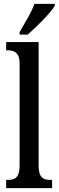

<svg xmlns="http://www.w3.org/2000/svg" viewBox="-20 -979 305 999"><path d="M82 -812V-799H124C173 -841 245 -914 265 -949V-959H159C144 -914 110 -861 82 -812ZM12 0H251V-43H242C205 -43 181 -55 181 -117V-760H12V-717H22C50 -717 82 -708 82 -650V-117C82 -55 58 -43 22 -43H12Z"/></svg>

Font: Noto Serif Tamil ExtraCondensed Medium
Style: Italic
Weight: 500
Width: 2
Italic angle: -12°
Designer: Indian Type Foundry, Tom Grace, and the Monotype Design Team
Foundry: Monotype Imaging Inc.
Version: Version 2.003